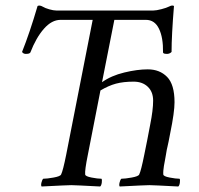

<svg xmlns="http://www.w3.org/2000/svg" viewBox="-20 -678 725 701"><path d="M540 -639.6Q550.3 -639.6 569.3 -644.5Q588.4 -649.4 597.7 -654.3Q608.9 -660.2 615.2 -656.2Q606.4 -548.8 606.4 -488.3Q598.1 -480 586.9 -481.4Q576.7 -481.4 575.2 -486.3Q576.2 -540.5 560.5 -573Q544.9 -605.5 512.7 -605.5H397.5L352.5 -377.9Q386.2 -401.9 433.8 -413.3Q481.4 -424.8 519.5 -424.8Q563 -424.8 590.1 -397.2Q617.2 -369.6 617.2 -304.7Q617.2 -268.1 601.6 -192.4Q598.1 -173.8 595.5 -160.9Q592.8 -147.9 591.6 -143.1Q590.3 -138.2 588.9 -131.1Q587.4 -124 585.9 -113.3Q585 -106.9 582.3 -93Q579.6 -79.1 578.4 -71.8Q577.1 -64.5 576.4 -55.4Q575.7 -46.4 576.2 -41Q576.7 -34.2 599.4 -29.8Q622.1 -25.4 635.7 -25.4Q638.2 -22 636.7 -11.2Q635.3 -0.5 630.9 2.9Q538.1 -2 525.4 -2Q512.2 -2 417 2.9Q414.1 -1 416.5 -11.2Q418.9 -21.5 422.9 -25.4Q436.5 -25.4 460.9 -29.8Q485.4 -34.2 488.3 -41Q495.1 -54.7 506.8 -113.3Q517.6 -165 528.3 -222.7Q539.1 -276.4 539.1 -310.5Q539.1 -342.8 519.5 -361.3Q500 -379.9 467.8 -379.9Q430.7 -379.9 403.3 -372.6Q376 -365.2 346.7 -347.7L300.8 -113.3Q289.1 -55.7 291 -41Q291.5 -34.2 314.2 -29.8Q336.9 -25.4 350.6 -25.4Q353 -22 351.6 -11.2Q350.1 -0.5 345.7 2.9Q252.9 -2 240.2 -2Q227.1 -2 131.8 2.9Q128.9 -1 131.3 -11.2Q133.8 -21.5 137.7 -25.4Q151.4 -25.4 175.8 -29.8Q200.2 -34.2 203.1 -41Q210 -54.7 221.7 -113.3L318.4 -605.5H201.2Q168.9 -605.5 140.4 -573Q111.8 -540.5 90.8 -486.3Q87.4 -481.4 77.1 -481.4Q65.9 -480 60.5 -488.3Q88.4 -558.1 117.2 -656.2Q125 -660.2 136.7 -653.3Q144.5 -648.4 159.9 -644Q175.3 -639.6 185.5 -639.6Z"/></svg>

Font: Crimson
Style: Italic
Weight: 400
Italic angle: -11°
Version: Version 0.8